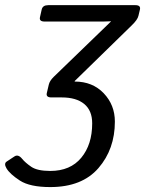

<svg xmlns="http://www.w3.org/2000/svg" viewBox="-70 -533 571 756"><path d="M-44.4 129.9Q-55.7 110.8 -43.5 103L-13.2 83Q1.5 73.2 17.1 92.3Q29.3 107.4 53.2 123.8Q77.1 140.1 127.9 140.1Q207 140.1 250 88.1Q293 36.1 293 -47.4Q293 -97.7 261.7 -123.5Q230.5 -149.4 172.9 -149.4H132.3Q110.4 -149.4 114.3 -166.5L122.1 -199.7Q125.5 -214.8 141.6 -230.5L366.7 -448.2V-449.2Q352.1 -448.2 337.4 -448.2H105.5Q83.5 -448.2 87.4 -465.3L94.2 -495.6Q98.1 -512.7 120.1 -512.7H462.9Q484.9 -512.7 481 -495.6L475.1 -470.7Q471.7 -455.1 448.2 -432.6L224.1 -213.9V-211.9Q294.4 -211.9 338.4 -165.8Q382.3 -119.6 382.3 -54.2Q382.3 54.2 317.6 128.9Q252.9 203.6 127.9 203.6Q47.9 203.6 8.3 178Q-31.2 152.3 -44.4 129.9Z"/></svg>

Font: Istok Web
Style: BoldItalic
Weight: 700
Italic angle: -13°
Designer: Andrey V. Panov
Foundry: Andrey V. Panov
Version: Version 1.0.2g